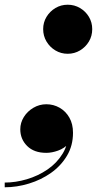

<svg xmlns="http://www.w3.org/2000/svg" viewBox="-79 -638 411 814"><path d="M208 -410Q179.5 -410 155.8 -424.2Q132 -438.5 118 -462.2Q104 -486 104 -514.5Q104 -543 118.2 -566.5Q132.5 -590 156 -604Q179.5 -618 208 -618Q236.5 -618 260.2 -604Q284 -590 298 -566.5Q312 -543 312 -514.5Q312 -485.5 298 -462Q284 -438.5 260.2 -424.2Q236.5 -410 208 -410ZM-59 156V136Q-13 136 34.5 122Q82 108 122 80.8Q162 53.5 186.5 13.5Q211 -26.5 210 -78H229Q229 -48 211.2 -28.5Q193.5 -9 167.2 0.5Q141 10 117 10Q65.5 10 36.2 -19Q7 -48 7 -90Q7 -117.5 22 -141.8Q37 -166 62.5 -181Q88 -196 117.5 -196Q148 -196 173.8 -181.2Q199.5 -166.5 215 -139.5Q230.5 -112.5 230.5 -75Q230.5 -20.5 205 22.2Q179.5 65 137.5 94.8Q95.5 124.5 44 140.2Q-7.5 156 -59 156Z"/></svg>

Font: Bodoni Moda 11pt ExtraBold
Style: Italic
Weight: 800
Italic angle: -13°
Version: Version 2.004